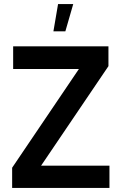

<svg xmlns="http://www.w3.org/2000/svg" viewBox="-20 -929 601 949"><path d="M521 0H40V-100L370 -588H45V-700H516V-602L183 -110H521ZM244 -774H303L342 -909H267Z"/></svg>

Font: Kulim Park
Style: Bold
Weight: 700
Designer: Noponies / Dale Sattler
Foundry: Noponies
Version: Version 1.000; ttfautohint (v1.8.3)